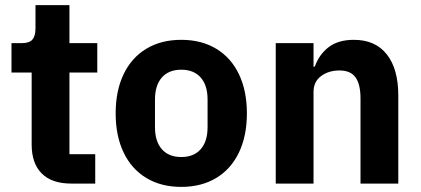

<svg xmlns="http://www.w3.org/2000/svg" viewBox="-20 -719 1649 752"><path d="M259 0Q183 0 143.5 -39.5Q104 -79 104 -153V-435H25V-550H65Q95 -550 107 -564Q119 -578 119 -608V-699H252V-550H361V-435H252V-115H353V0Z M433 -275Q433 -363 464 -428Q495 -493 553 -528Q611 -563 690 -563Q769 -563 827 -528Q885 -493 916 -428Q947 -363 947 -275Q947 -187 916 -122Q885 -57 827 -22Q769 13 690 13Q611 13 553 -22Q495 -57 464 -122Q433 -187 433 -275ZM793 -221V-329Q793 -385 766 -415.5Q739 -446 690 -446Q641 -446 614 -415.5Q587 -385 587 -329V-221Q587 -165 614 -134.5Q641 -104 690 -104Q739 -104 766 -134.5Q793 -165 793 -221Z M1060 0V-550H1208V-458H1213Q1230 -506 1267.5 -534.5Q1305 -563 1366 -563Q1450 -563 1495 -506Q1540 -449 1540 -345V0H1392V-333Q1392 -389 1372.5 -416Q1353 -443 1310 -443Q1267 -443 1237.5 -421Q1208 -399 1208 -359V0Z"/></svg>

Font: IBM Plex Sans JP
Style: Bold
Weight: 700
Designer: Mike Abbink; Paul van der Laan; Pieter van Rosmalen; Wujin Sim; Yejin Wi; Jinhee Kim; Boomi Park; Yona Kim; Kichan Ma
Foundry: Sandoll Inc.
Version: Version 1.001